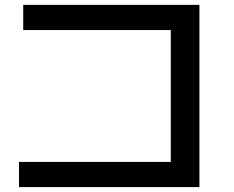

<svg xmlns="http://www.w3.org/2000/svg" viewBox="-20 -762 950 779"><path d="M74.2 -742.2H789.1V-2.9H57.1V-105H672.9V-640.1H74.2Z"/></svg>

Font: BIZ UDPGothic
Style: Bold
Weight: 700
Designer: TypeBank Co., Ltd.
Foundry: Morisawa Inc.
Version: Version 1.051